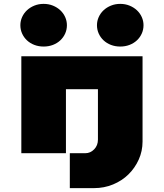

<svg xmlns="http://www.w3.org/2000/svg" viewBox="-20 -790 845 990"><path d="M715 -60Q715 -11 695.5 32.5Q676 76 642.5 109Q609 142 563 161Q517 180 465 180H340V0H420Q446 0 465.5 -20Q485 -40 485 -70V-330H320V0H90V-500H715ZM720 -660Q720 -637 711 -617Q702 -597 686 -582Q670 -567 648 -558.5Q626 -550 600 -550Q574 -550 552 -558.5Q530 -567 514 -582Q498 -597 489 -617Q480 -637 480 -660Q480 -682 489 -702Q498 -722 514 -737Q530 -752 552 -761Q574 -770 600 -770Q626 -770 648 -761Q670 -752 686 -737Q702 -722 711 -702Q720 -682 720 -660ZM325 -660Q325 -637 316 -617Q307 -597 291 -582Q275 -567 253 -558.5Q231 -550 205 -550Q179 -550 157 -558.5Q135 -567 119 -582Q103 -597 94 -617Q85 -637 85 -660Q85 -682 94 -702Q103 -722 119 -737Q135 -752 157 -761Q179 -770 205 -770Q231 -770 253 -761Q275 -752 291 -737Q307 -722 316 -702Q325 -682 325 -660Z"/></svg>

Font: Imperial One
Style: Regular
Weight: 400
Designer: Jovanny Lemonad
Foundry: Jovanny Lemonad
Version: Version 1.000